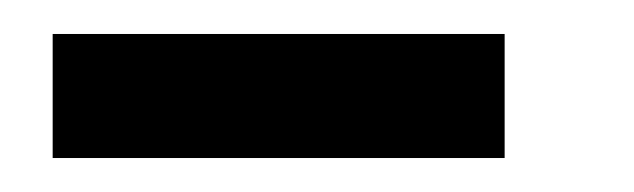

<svg xmlns="http://www.w3.org/2000/svg" viewBox="-20 -272 373 113"><path d="M11 -179V-252H277V-179Z"/></svg>

Font: MathJax_Main
Style: Regular
Weight: 400
Version: Version 1.1